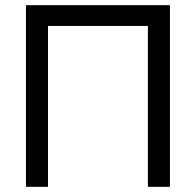

<svg xmlns="http://www.w3.org/2000/svg" viewBox="-20 -720 755 740"><path d="M550 -620H165V0H80V-700H635V0H550Z"/></svg>

Font: Jost*
Style: Regular
Weight: 400
Version: Version 3.7